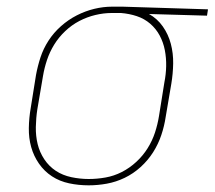

<svg xmlns="http://www.w3.org/2000/svg" viewBox="-20 -548 644 576"><path d="M246 8Q216 8 187.5 2Q159 -4 136 -19Q113 -34 97 -57Q81 -80 73.5 -107Q66 -134 66.5 -164Q67 -194 72 -223L88 -323Q93 -350 101.5 -376Q110 -402 125.5 -426Q141 -450 163 -469.5Q185 -489 210.5 -502Q236 -515 263 -521.5Q290 -528 316 -528Q320 -528 323.5 -528Q327 -528 331 -528Q335 -528 339.5 -528Q344 -528 348 -528L604 -520L601 -501L427 -506Q452 -492 468.5 -468.5Q485 -445 492.5 -416.5Q500 -388 499.5 -357.5Q499 -327 494 -297L477 -197Q473 -170 464 -143Q455 -116 439.5 -91.5Q424 -67 402 -47Q380 -27 354 -14.5Q328 -2 300.5 3Q273 8 246 8ZM246 -11Q271 -11 296.5 -15.5Q322 -20 345.5 -32Q369 -44 389 -62.5Q409 -81 423 -103.5Q437 -126 445 -150.5Q453 -175 457 -200L473 -300Q478 -325 478.5 -349.5Q479 -374 474.5 -397.5Q470 -421 459 -441.5Q448 -462 430.5 -477Q413 -492 390.5 -499.5Q368 -507 343 -509H328Q325 -509 321.5 -509Q318 -509 315 -509Q291 -509 266 -503Q241 -497 218 -485Q195 -473 175.5 -454.5Q156 -436 142.5 -414Q129 -392 121 -368Q113 -344 109 -320L92 -220Q88 -194 87.5 -167Q87 -140 93 -115.5Q99 -91 113 -70Q127 -49 147.5 -35.5Q168 -22 194 -16.5Q220 -11 246 -11Z"/></svg>

Font: Iosevka SS04 Th Ex Obl
Style: Regular
Weight: 100
Width: 7
Italic angle: -9°
Monospace: yes
Designer: Belleve Invis
Foundry: Belleve Invis
Version: Version 19.0.0; ttfautohint (v1.8.4)